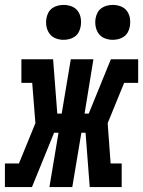

<svg xmlns="http://www.w3.org/2000/svg" viewBox="-54 -761 582 781"><path d="M-34 0V-96H23L90 -260L77 -424H33V-520H162L179 -299H197L234 -520H326L290 -299H307L397 -520H508V-424H451L384 -260L396 -96H441V0H311L294 -221H277L240 0H147L184 -221H166L76 0ZM405 -599Q388 -599 372.5 -605Q357 -611 347.5 -624Q338 -637 335 -653.5Q332 -670 335 -687Q337 -699 343 -710Q349 -721 359 -728Q369 -735 381 -738Q393 -741 405 -741Q422 -741 437.5 -735Q453 -729 462.5 -716Q472 -703 474.5 -686.5Q477 -670 474 -653Q472 -641 466 -630Q460 -619 450 -612Q440 -605 428 -602Q416 -599 405 -599ZM205 -599Q188 -599 172.5 -605Q157 -611 147.5 -624Q138 -637 135 -653.5Q132 -670 135 -687Q137 -699 143 -710Q149 -721 159 -728Q169 -735 181 -738Q193 -741 205 -741Q222 -741 237.5 -735Q253 -729 262.5 -716Q272 -703 274.5 -686.5Q277 -670 274 -653Q272 -641 266 -630Q260 -619 250 -612Q240 -605 228 -602Q216 -599 205 -599Z"/></svg>

Font: Iosevka Gothic
Style: Bold Italic
Weight: 700
Italic angle: -9°
Monospace: yes
Designer: Belleve Invis
Foundry: Belleve Invis
Version: Version 15.5.1; ttfautohint (v1.8.4)